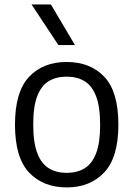

<svg xmlns="http://www.w3.org/2000/svg" viewBox="-20 -828 596 858"><path d="M278 9.5Q173 9.5 110 -57Q47 -123.5 47 -271Q47 -417.5 109.5 -484.2Q172 -551 278 -551Q384 -551 446.5 -484.5Q509 -418 509 -271Q509 -124.5 445.8 -57.5Q382.5 9.5 278 9.5ZM278 -55.5Q324 -55.5 357.5 -75.5Q391 -95.5 409.2 -142.2Q427.5 -189 427.5 -269.5Q427.5 -351.5 409 -398.8Q390.5 -446 357 -465.8Q323.5 -485.5 278 -485.5Q232 -485.5 198.5 -465.8Q165 -446 146.8 -399.2Q128.5 -352.5 128.5 -272Q128.5 -190.5 146.8 -143.2Q165 -96 198.5 -75.8Q232 -55.5 278 -55.5ZM241 -626.5 121 -808H207.5L315 -626.5Z"/></svg>

Font: Encode Sans
Style: Regular
Weight: 400
Designer: Multiple Designers
Foundry: Impallari Type
Version: Version 3.002; ttfautohint (v1.8.3) -l 8 -r 50 -G 200 -x 14 